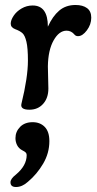

<svg xmlns="http://www.w3.org/2000/svg" viewBox="-20 -429 389 770"><path d="M66 -13Q92 -119 92 -186Q92 -236 86 -261.5Q80 -287 70 -296Q60 -305 41 -312Q23 -319 23 -334Q23 -348 34.5 -365.5Q46 -383 66.5 -395Q87 -407 111 -407Q172 -407 172 -322Q191 -364 217.5 -386.5Q244 -409 283 -409Q312 -409 329 -396.5Q346 -384 346 -358Q346 -331 328.5 -307.5Q311 -284 293 -284Q284 -284 279 -290Q266 -306 247 -306Q217 -306 195 -267Q173 -228 172 -163L174 -74Q174 -36 153 -12.5Q132 11 98 11Q60 11 66 -13ZM22 302Q22 288 44 271Q87 235 87 193Q87 187 83.5 183Q80 179 68 173Q55 166 48.5 153Q42 140 42 125Q42 99 60.5 80Q79 61 111 61Q141 61 159.5 80Q178 99 178 137Q178 185 153 227.5Q128 270 92 300Q69 321 44 321Q22 321 22 302Z"/></svg>

Font: AkayaTelivigala
Style: Regular
Weight: 400
Designer: Vaishnavi Murthy Yerkadithaya ( vaishnavimurthy@gmail.com ), Juan Luis Blanco Aristondo ( juan@blancoletters.com )
Version: Version 1.000